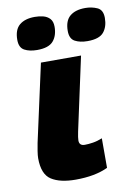

<svg xmlns="http://www.w3.org/2000/svg" viewBox="-87 -824 634 891"><g transform="rotate(-10 230.0 -378.5)"><path d="M196.8 9.8Q123.5 9.8 82.8 -16.4Q42 -42.5 42 -118.2Q42 -130.9 45.2 -151.4Q48.3 -171.9 51.8 -189L131.8 -553.2H320.8L246.1 -208Q240.2 -179.7 240.2 -167Q240.2 -142.1 266.1 -142.1Q283.2 -142.1 304.9 -145.5Q326.7 -148.9 349.1 -158.2V-19Q288.6 9.8 196.8 9.8ZM362.8 -613.8Q327.1 -613.8 303.5 -626.5Q279.8 -639.2 279.8 -675.8Q279.8 -724.1 305.7 -745.6Q331.5 -767.1 377.9 -767.1Q408.2 -767.1 434.1 -755.6Q460 -744.1 460 -706.1Q460 -664.6 439 -639.2Q418 -613.8 362.8 -613.8ZM125 -613.8Q89.4 -613.8 65.7 -626.5Q42 -639.2 42 -675.8Q42 -724.1 67.9 -745.6Q93.8 -767.1 140.1 -767.1Q160.2 -767.1 179.2 -762.5Q198.2 -757.8 210.7 -744.6Q223.1 -731.4 223.1 -706.1Q223.1 -664.6 201.4 -639.2Q179.7 -613.8 125 -613.8Z"/></g></svg>

Font: Open Sans ExtraBold
Style: Italic
Weight: 800
Italic angle: -12°
Designer: Monotype Design Team
Foundry: Monotype Imaging Inc.
Version: Version 3.000; ttfautohint (v1.8.4)